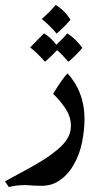

<svg xmlns="http://www.w3.org/2000/svg" viewBox="-80 -532 419 777"><path d="M223 -196Q262 -132 262 -50Q262 -6 252 44Q242 94 218 135Q197 173 164 196Q146 209 127.5 214.5Q109 220 86 220L54 219Q32 217 21 217Q-13 217 -44 225L-60 202L41 147Q106 111 138 85Q172 60 189.5 34Q207 8 207 -23Q207 -63 180 -100Q159 -130 135 -152Q166 -205 193 -235Q207 -221 223 -196ZM89 -455Q124 -486 145 -512Q163 -502 179.5 -485Q196 -468 205 -452Q177 -419 149 -396Q122 -429 89 -455ZM253 -338Q234 -314 197 -282Q168 -315 151 -329Q127 -303 102 -282Q70 -319 42 -340Q85 -383 98 -397Q126 -380 148 -351Q180 -381 192 -397Q210 -386 226.5 -369.5Q243 -353 253 -338Z"/></svg>

Font: Mirza Medium
Style: Regular
Weight: 500
Designer: Arabic design by Kourosh Beigpour, Latin design by Eduardo Tunni, engineering by Lasse Fister
Version: Version 1.0010g